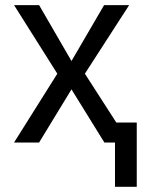

<svg xmlns="http://www.w3.org/2000/svg" viewBox="-20 -550 553 741"><path d="M255.9 -314.5 381.8 -530.3H478.5L307.6 -265.6L478.5 0H382.8L255.9 -205.1L130.9 0H34.2L201.2 -265.6L34.2 -530.3H130.9ZM507.8 170.9H423.8V-77.1H507.8Z"/></svg>

Font: Pretendard Std Variable
Style: Regular
Weight: 400
Designer: Base glyphs from Inter by Rasmus Andersson; Hangeul glyphs from Noto Sans CJK(Source Han Sans) by Jang Soo-young and Kan
Foundry: Kil Hyung-jin
Version: Version 1.309;Glyphs 3.2 (3225)